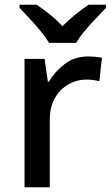

<svg xmlns="http://www.w3.org/2000/svg" viewBox="-20 -786 465 806"><path d="M349 -549Q363 -549 379.5 -547.5Q396 -546 408 -544L397 -445Q371 -452 343 -452Q303 -452 267.5 -432Q232 -412 210.5 -374.5Q189 -337 189 -284V0H83V-539H167L181 -443H185Q211 -486 252 -517.5Q293 -549 349 -549ZM186 -606Q172 -629 150 -656Q128 -683 104 -708.5Q80 -734 62 -753V-766H134Q160 -749 188.5 -726Q217 -703 242 -676Q269 -703 297.5 -726Q326 -749 352 -766H425V-753Q407 -734 382.5 -708.5Q358 -683 335.5 -656Q313 -629 300 -606Z"/></svg>

Font: Noto Sans Tamil Medium
Style: Regular
Weight: 500
Designer: Jelle Bosma - Monotype Design Team
Foundry: Monotype Imaging Inc.
Version: Version 2.004; ttfautohint (v1.8.4.7-5d5b)